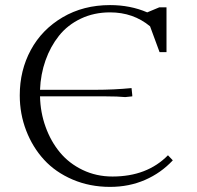

<svg xmlns="http://www.w3.org/2000/svg" viewBox="-20 -731 779 759"><path d="M58.1 -354Q58.1 -452.6 101.8 -533.4Q145.5 -614.3 227.5 -662.6Q309.6 -710.9 415 -710.9Q495.1 -710.9 562 -682.1L609.9 -702.1H638.2V-524.9H610.8L573.2 -627Q506.8 -682.1 415 -682.1Q351.6 -682.1 299.3 -657.2Q247.1 -632.3 213.1 -589.6Q179.2 -546.9 159.9 -492.2Q140.6 -437.5 138.2 -376H356.9Q429.7 -376 500 -382.8L502.9 -355V-350.1L475.1 -347.2Q445.3 -350.1 397.9 -350.1H138.2Q139.6 -286.6 160.2 -229.5Q180.7 -172.4 216.8 -128.7Q252.9 -85 306.9 -59.1Q360.8 -33.2 424.8 -33.2Q561.5 -33.2 644 -117.2L663.1 -97.2Q616.7 -47.4 553.5 -19.8Q490.2 7.8 415 7.8Q335 7.8 267.1 -21.2Q199.2 -50.3 154.1 -99.6Q108.9 -148.9 83.5 -214.8Q58.1 -280.8 58.1 -354Z"/></svg>

Font: Dihjauti
Style: Regular
Weight: 400
Designer: T. Christopher White
Version: Version 3.0.0